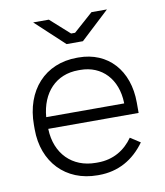

<svg xmlns="http://www.w3.org/2000/svg" viewBox="-81 -782 734 856"><g transform="rotate(-10 285.5 -354.5)"><path d="M257 -594H331L461 -715H391L303 -637H285L198 -715H127ZM292 6H298C386 6 456 -34 507 -105L462 -134C427 -84 374 -50 303 -50H294C187 -50 115 -123 111 -234V-236H520V-283C520 -429 432 -526 299 -526H292C147 -526 51 -421 51 -264V-244C51 -96 148 6 292 6ZM111 -289C120 -399 187 -470 288 -470H297C395 -470 461 -399 464 -292V-289Z"/></g></svg>

Font: Fixel Text Light
Style: Regular
Weight: 300
Width: 4
Designer: AlfaBravo + MacPaw
Foundry: Kyrylo Tkachov, Marchela Mozhyna, Serhii Makarenko, Maria Weinstein, Zakhar Kryvoshyya
Version: Version 1.211